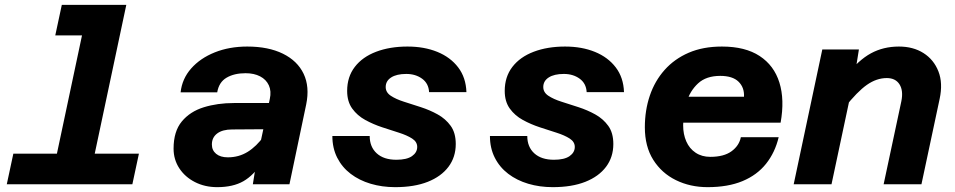

<svg xmlns="http://www.w3.org/2000/svg" viewBox="-20 -760 3940 792"><path d="M188 0 345 -740H501L344 0ZM8 0 35 -126H553L526 0ZM208 -614 235 -740H423L396 -614Z M1023 0 1039 -100 1093 -352Q1100 -384 1089 -408Q1078 -432 1053 -445Q1028 -458 993 -458Q946 -458 914.5 -439.5Q883 -421 876 -379H725Q731 -435 768.5 -477.5Q806 -520 866 -544Q926 -568 1000 -568Q1087 -568 1147 -538.5Q1207 -509 1232.5 -455.5Q1258 -402 1243 -329L1174 0ZM876 12Q825 12 784 -9Q743 -30 719.5 -66Q696 -102 696 -147Q696 -218 730 -259Q764 -300 820.5 -317.5Q877 -335 945 -335H1104L1081 -227L938 -226Q898 -226 876 -209.5Q854 -193 854 -164Q854 -140 871.5 -125.5Q889 -111 920 -111Q965 -111 1001.5 -133.5Q1038 -156 1069 -199L1064 -94Q1027 -37 984 -12.5Q941 12 876 12Z M1610 12Q1556 12 1509 -2Q1462 -16 1426.5 -43Q1391 -70 1371 -109.5Q1351 -149 1351 -199H1505Q1505 -154 1534 -127.5Q1563 -101 1615 -101Q1658 -101 1679.5 -116Q1701 -131 1701 -154Q1701 -175 1680 -188.5Q1659 -202 1626 -212.5Q1593 -223 1556.5 -235Q1520 -247 1487 -265Q1454 -283 1433 -312Q1412 -341 1412 -385Q1412 -443 1443.5 -484Q1475 -525 1531.5 -546.5Q1588 -568 1661 -568Q1730 -568 1784 -546Q1838 -524 1870 -482Q1902 -440 1904 -380H1750Q1748 -416 1721 -435.5Q1694 -455 1656 -455Q1616 -455 1593.5 -440.5Q1571 -426 1571 -401Q1571 -379 1592 -365Q1613 -351 1646 -340.5Q1679 -330 1716 -318Q1753 -306 1785.5 -288Q1818 -270 1839 -241Q1860 -212 1860 -166Q1860 -112 1830 -72Q1800 -32 1744.5 -10Q1689 12 1610 12Z M2260 12Q2206 12 2159 -2Q2112 -16 2076.5 -43Q2041 -70 2021 -109.5Q2001 -149 2001 -199H2155Q2155 -154 2184 -127.5Q2213 -101 2265 -101Q2308 -101 2329.5 -116Q2351 -131 2351 -154Q2351 -175 2330 -188.5Q2309 -202 2276 -212.5Q2243 -223 2206.5 -235Q2170 -247 2137 -265Q2104 -283 2083 -312Q2062 -341 2062 -385Q2062 -443 2093.5 -484Q2125 -525 2181.5 -546.5Q2238 -568 2311 -568Q2380 -568 2434 -546Q2488 -524 2520 -482Q2552 -440 2554 -380H2400Q2398 -416 2371 -435.5Q2344 -455 2306 -455Q2266 -455 2243.5 -440.5Q2221 -426 2221 -401Q2221 -379 2242 -365Q2263 -351 2296 -340.5Q2329 -330 2366 -318Q2403 -306 2435.5 -288Q2468 -270 2489 -241Q2510 -212 2510 -166Q2510 -112 2480 -72Q2450 -32 2394.5 -10Q2339 12 2260 12Z M2899 12Q2827 12 2768 -17Q2709 -46 2674.5 -101Q2640 -156 2640 -235Q2640 -305 2660.5 -365.5Q2681 -426 2721.5 -471.5Q2762 -517 2821 -542.5Q2880 -568 2958 -568Q3054 -568 3113.5 -529Q3173 -490 3195 -419.5Q3217 -349 3200 -254H2760L2784 -361H3049Q3051 -399 3026.5 -423Q3002 -447 2951 -447Q2893 -447 2859.5 -416Q2826 -385 2812 -338Q2798 -291 2798 -243Q2798 -206 2811 -176.5Q2824 -147 2849.5 -130Q2875 -113 2910 -113Q2966 -113 2997.5 -136Q3029 -159 3036 -194H3192Q3177 -131 3140 -84.5Q3103 -38 3043 -13Q2983 12 2899 12Z M3625 0 3698 -342Q3707 -386 3690.5 -412Q3674 -438 3638 -438Q3596 -438 3556 -410Q3516 -382 3464 -316L3470 -447Q3521 -512 3572.5 -540Q3624 -568 3688 -568Q3747 -568 3789.5 -541Q3832 -514 3851 -465.5Q3870 -417 3856 -352L3781 0ZM3254 0 3372 -556H3523L3507 -456L3410 0Z"/></svg>

Font: Azeret Mono Thin
Style: Bold Italic
Weight: 700
Italic angle: -12°
Version: Version 1.002